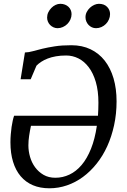

<svg xmlns="http://www.w3.org/2000/svg" viewBox="-20 -992 675 1023"><path d="M491.7 -841.8Q480 -841.8 469.7 -846.4Q459.5 -851.1 451.9 -859.1Q444.3 -867.2 439.9 -877.7Q435.5 -888.2 435.5 -900.4Q435.5 -915 442.1 -928Q448.7 -940.9 459.2 -950.7Q469.7 -960.4 482.4 -966.1Q495.1 -971.7 506.8 -971.7Q534.7 -971.7 550.5 -955.6Q566.4 -939.5 566.4 -917Q566.4 -902.3 560.5 -888.7Q554.7 -875 544.4 -864.5Q534.2 -854 520.5 -847.9Q506.8 -841.8 491.7 -841.8ZM286.6 -841.8Q275.4 -841.8 265.1 -846.4Q254.9 -851.1 247.3 -858.6Q239.7 -866.2 235.4 -876.5Q231 -886.7 231 -898.4Q231 -913.1 237.3 -926.3Q243.7 -939.5 253.7 -949.7Q263.7 -960 276.1 -965.8Q288.6 -971.7 301.3 -971.7Q314.9 -971.7 326.2 -967.3Q337.4 -962.9 345.2 -955.3Q353 -947.8 357.2 -937.7Q361.3 -927.7 361.3 -916.5Q361.3 -901.9 355.2 -888.2Q349.1 -874.5 338.9 -864.3Q328.6 -854 314.9 -847.9Q301.3 -841.8 286.6 -841.8ZM35.6 -233.9Q35.6 -255.4 37.4 -276.1Q39.1 -296.9 41.7 -315.4Q44.4 -334 47.9 -349.4Q51.3 -364.7 55.2 -375.5H502Q502.9 -391.6 503.7 -408.7Q504.4 -425.8 504.4 -444.3Q504.4 -507.8 490.5 -555.2Q476.6 -602.5 452.6 -634Q428.7 -665.5 397.7 -680.9Q366.7 -696.3 332.5 -696.3Q302.2 -696.3 277.6 -691.9Q252.9 -687.5 233.6 -679.9Q214.4 -672.4 199.5 -662.6Q184.6 -652.8 174.3 -642.1L143.6 -569.8H89.8L112.8 -712.4Q132.8 -712.9 155 -719.2Q177.2 -725.6 205.8 -732.4Q234.4 -739.3 271.7 -745.1Q309.1 -751 360.4 -751Q417.5 -751 462.4 -729.5Q507.3 -708 538.1 -668.7Q568.8 -629.4 585 -574.5Q601.1 -519.5 601.1 -452.1Q601.1 -385.3 587.9 -324.7Q574.7 -264.2 551.3 -212.6Q527.8 -161.1 494.6 -119.6Q461.4 -78.1 421.9 -49.1Q382.3 -20 336.9 -4.4Q291.5 11.2 243.2 11.2Q193.8 11.2 155.3 -5.1Q116.7 -21.5 90.1 -53Q63.5 -84.5 49.6 -129.9Q35.6 -175.3 35.6 -233.9ZM131.3 -217.3Q131.3 -187 140.1 -156.2Q148.9 -125.5 167 -100.8Q185.1 -76.2 211.9 -60.5Q238.8 -44.9 274.9 -44.9Q314.5 -44.9 350.1 -61.8Q385.7 -78.6 414.8 -112.8Q443.8 -147 464.8 -199.2Q485.8 -251.5 496.1 -321.8H145Q139.2 -294.9 135.3 -268.8Q131.3 -242.7 131.3 -217.3Z"/></svg>

Font: Merriweather
Style: Italic
Weight: 400
Italic angle: -7°
Designer: Eben Sorkin ( eben@eyebytes.com )
Foundry: Eben Sorkin ( eben@eyebytes.com )
Version: Version 1.005; ttfautohint (v0.97) -l 13 -r 13 -G 200 -x 24 